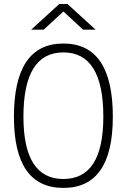

<svg xmlns="http://www.w3.org/2000/svg" viewBox="-20 -918 626 948"><path d="M293 9.8Q48.8 9.8 48.8 -341.8Q48.8 -703.1 293 -703.1Q537.1 -703.1 537.1 -341.8Q537.1 9.8 293 9.8ZM293 -34.2Q490.2 -34.2 490.2 -341.8Q490.2 -659.2 293 -659.2Q95.7 -659.2 95.7 -341.8Q95.7 -34.2 293 -34.2ZM133.8 -771.5 272.9 -898.4H313L452.1 -771.5H390.1L293 -861.3L195.8 -771.5Z"/></svg>

Font: Cascadia Mono ExtraLight
Style: Regular
Weight: 200
Monospace: yes
Designer: Aaron Bell
Foundry: Saja Typeworks
Version: Version 2404.023; ttfautohint (v1.8.4)